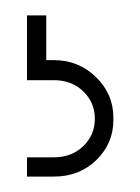

<svg xmlns="http://www.w3.org/2000/svg" viewBox="-20 -29 182 249"><path d="M15 75V-9H40V49H50Q82 49 104.5 71Q127 93 127 123V127Q127 157 105 178.5Q83 200 50 200H15V175H50Q73 175 88 160.5Q103 146 103 125Q103 104 88 89.5Q73 75 50 75Z"/></svg>

Font: Poiret One
Style: Regular
Weight: 400
Designer: Denis Masharov
Foundry: Denis Masharov
Version: Version 1.001